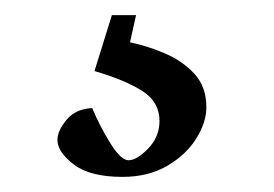

<svg xmlns="http://www.w3.org/2000/svg" viewBox="-20 -19 362 254"><path d="M142 215Q99 215 77.5 198.5Q56 182 56 166Q56 154 68 139.5Q80 125 102 124Q112 148 126 170.5Q140 193 150 193Q161 193 176 177.5Q191 162 191 141Q191 116 168.5 101.5Q146 87 105 75L128 1H160L152 37Q176 42 199 52Q222 62 237.5 79Q253 96 253 123Q253 143 239.5 164.5Q226 186 201 200.5Q176 215 142 215Z"/></svg>

Font: Gulzar
Style: Regular
Weight: 400
Designer: Borna Izadpanah, Alice Savoie, Simon Cozens, Fiona Ross
Version: Version 1.000;[7b34f74]; ttfautohint (v1.8.4)